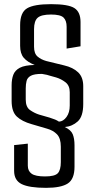

<svg xmlns="http://www.w3.org/2000/svg" viewBox="-20 -642 457 925"><path d="M202 263Q121 263 84.5 245Q48 227 48 181V57L114 50V156Q114 182 132.5 195Q151 208 197 208Q244 208 258.5 192.5Q273 177 273 139V65Q273 24 254.5 5Q236 -14 207 -22L132 -44Q86 -57 61 -80.5Q36 -104 36 -156V-231Q36 -260 44 -281.5Q52 -303 75.5 -315.5Q99 -328 147 -329Q112 -343 94.5 -363.5Q77 -384 77 -421V-521Q77 -582 110.5 -602Q144 -622 226 -622Q309 -622 338.5 -603Q368 -584 368 -536V-419L301 -408V-513Q301 -543 286 -557.5Q271 -572 226 -572Q179 -572 161.5 -556.5Q144 -541 144 -501V-417Q144 -384 161 -369.5Q178 -355 203 -348L289 -327Q332 -317 356.5 -293.5Q381 -270 381 -227V-141Q381 -81 354.5 -57Q328 -33 292 -30Q322 -16 330.5 5Q339 26 339 58V161Q339 221 306.5 242Q274 263 202 263ZM264 -56Q285 -57 300.5 -78.5Q316 -100 316 -133V-198Q316 -230 295 -246Q274 -262 250 -269Q227 -275 219.5 -277.5Q212 -280 206 -281.5Q200 -283 182 -286Q145 -286 128.5 -277Q112 -268 108 -252Q104 -236 104 -216V-162Q104 -126 125 -111.5Q146 -97 168 -90Q201 -81 218.5 -75.5Q236 -70 245.5 -66Q255 -62 264 -56Z"/></svg>

Font: Smooch Sans Medium
Style: Regular
Weight: 500
Designer: Robert E. Leuschke
Foundry: Robert E. Leuschke
Version: Version 1.010; ttfautohint (v1.8.3)